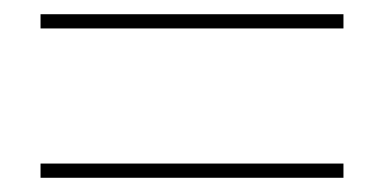

<svg xmlns="http://www.w3.org/2000/svg" viewBox="-20 -447 540 270"><path d="M463 -217V-197H37V-217ZM463 -427V-407H37V-427Z"/></svg>

Font: Blinker Thin
Style: Regular
Weight: 100
Designer: Juergen Huber
Foundry: supertype
Version: Version 1.017;hotconv 1.0.117;makeotfexe 2.5.65602